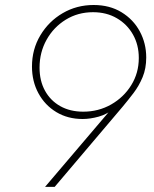

<svg xmlns="http://www.w3.org/2000/svg" viewBox="-20 -748 616 768"><path d="M354.5 -728Q418.5 -728 465.8 -699.2Q513.2 -670.4 539.1 -622.6Q564.9 -574.7 564.9 -518.1Q564.9 -474.1 550.5 -439.5Q536.1 -404.8 514.4 -376.2Q492.7 -347.7 470.2 -320.8L198.7 -0.5H160.2L420.4 -306.2L439.9 -316.9Q409.2 -291 375 -281.5Q340.8 -272 310.5 -272Q251 -272 205.3 -299.6Q159.7 -327.1 133.8 -374.8Q107.9 -422.4 107.9 -481.9Q107.9 -550.8 141.4 -606.7Q174.8 -662.6 230.7 -695.3Q286.6 -728 354.5 -728ZM352.1 -699.2Q291.5 -699.2 242.9 -669.2Q194.3 -639.2 166.3 -588.9Q138.2 -538.6 138.2 -477.5Q138.2 -424.8 159.9 -385.3Q181.6 -345.7 220.9 -323.5Q260.3 -301.3 313 -301.3Q374 -301.3 424.6 -330.1Q475.1 -358.9 505.1 -407.5Q535.2 -456.1 535.2 -516.1Q535.2 -568.4 512 -609.6Q488.8 -650.9 447.5 -675Q406.2 -699.2 352.1 -699.2Z"/></svg>

Font: Reddit Sans ExtraLight
Style: Italic
Weight: 250
Italic angle: -11.25°
Designer: Stephen Hutchings
Version: Version 1.013